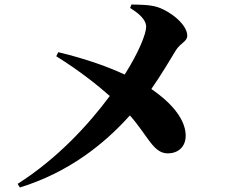

<svg xmlns="http://www.w3.org/2000/svg" viewBox="-20 -796 1040 850"><path d="M556 -761C589 -740 627 -712 627 -677C627 -647 595 -565 532 -466C461 -499 363 -535 238 -565L229 -547C338 -479 415 -416 466 -371C371 -243 234 -94 58 18L68 34C285 -33 442 -159 555 -285C635 -195 658 -117 723 -117C765 -117 804 -143 802 -200C799 -276 728 -349 650 -402C696 -468 737 -538 759 -574C780 -607 809 -612 809 -638C809 -686 738 -744 679 -764C643 -776 596 -775 562 -776Z"/></svg>

Font: Noto Serif TC Black
Style: Regular
Weight: 900
Version: Version 1.001;PS 1.001;hotconv 16.6.54;makeotf.lib2.5.65590